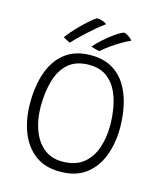

<svg xmlns="http://www.w3.org/2000/svg" viewBox="-129 -969 935 1092"><g transform="rotate(15 338.5 -423.0)"><path d="M327.5 25.5Q236.5 25.5 178 -19.5Q119.5 -64.5 91 -140.2Q62.5 -216 62.5 -308Q62.5 -412 91 -491.2Q119.5 -570.5 178.2 -615.2Q237 -660 327.5 -660Q401.5 -660 452.5 -630.5Q503.5 -601 534.5 -550.2Q565.5 -499.5 579.5 -435.8Q593.5 -372 593.5 -303.5Q593.5 -213.5 565.5 -138.8Q537.5 -64 478.8 -19.2Q420 25.5 327.5 25.5ZM324 -33.5Q401 -33.5 447.2 -70.2Q493.5 -107 514.5 -167.8Q535.5 -228.5 535.5 -301Q535.5 -357 525.5 -411Q515.5 -465 492.5 -508.8Q469.5 -552.5 430.2 -578.5Q391 -604.5 332 -604.5Q256 -604.5 210.8 -565.2Q165.5 -526 145.8 -458Q126 -390 126 -304Q126 -231 148 -169.5Q170 -108 214 -70.8Q258 -33.5 324 -33.5ZM305.5 -872Q326 -871.5 340.2 -866Q354.5 -860.5 364 -852.5Q342.5 -837.5 317 -816Q291.5 -794.5 266.5 -771.5Q241.5 -748.5 221.5 -728.8Q201.5 -709 191.5 -697.5Q185 -701 172 -707.5Q159 -714 151 -718.5Q160 -732 178.5 -753.5Q197 -775 220 -798.2Q243 -821.5 265.8 -841.5Q288.5 -861.5 305.5 -872ZM477 -833.5Q491 -829.5 505.8 -819.2Q520.5 -809 527 -799Q502.5 -788.5 473.2 -771.2Q444 -754 415.8 -733.8Q387.5 -713.5 366.5 -694.5Q360 -695.5 343.8 -699.8Q327.5 -704 316.5 -707.5Q334.5 -730 364.8 -757Q395 -784 426 -805.5Q457 -827 477 -833.5Z"/></g></svg>

Font: Grandstander ExtraLight
Style: Regular
Weight: 200
Designer: Tyler Finck
Foundry: Etcetera Type Co
Version: Version 1.200; ttfautohint (v1.8.3)